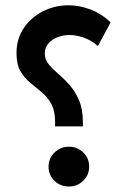

<svg xmlns="http://www.w3.org/2000/svg" viewBox="-20 -696 471 716"><path d="M41.5 -497.6Q41.5 -550.8 68.6 -591.1Q95.7 -631.3 140.1 -653.8Q184.6 -676.3 235.8 -676.3Q275.4 -676.3 316.2 -661.1Q356.9 -646 392.6 -612.8L345.2 -524.4Q319.8 -545.9 292.5 -555.7Q265.1 -565.4 240.2 -565.4Q201.7 -565.4 174.3 -546.4Q147 -527.3 147 -496.1Q147 -474.1 161.4 -456.5Q175.8 -439 197 -420.9Q218.3 -402.8 239.3 -379.2Q260.3 -355.5 274.7 -322Q289.1 -288.6 289.1 -240.2V-224.6H185.5V-240.2Q185.5 -283.2 170.9 -309.1Q156.2 -335 135 -352.5Q113.8 -370.1 92.3 -387.7Q70.8 -405.3 56.2 -430.7Q41.5 -456.1 41.5 -497.6ZM161.1 -74.7Q161.1 -106 183.3 -127.4Q205.6 -148.9 236.8 -148.9Q268.6 -148.9 290.5 -127.4Q312.5 -106 312.5 -74.7Q312.5 -43.5 290.5 -22Q268.6 -0.5 236.8 -0.5Q205.1 -0.5 183.1 -21.7Q161.1 -43 161.1 -74.7Z"/></svg>

Font: Vazirmatn RD UI FD Medium
Style: Regular
Weight: 500
Designer: Saber Rastikerdar
Foundry: Saber Rastikerdar
Version: Version 33.003